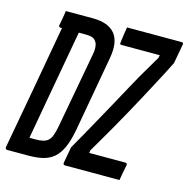

<svg xmlns="http://www.w3.org/2000/svg" viewBox="-115 -800 884 900"><g transform="rotate(15 327.5 -350.0)"><path d="M226 -700Q264 -700 291 -690Q318 -680 334 -660.5Q350 -641 354.5 -611.5Q359 -582 352 -542L286 -172Q276 -120 261 -86.5Q246 -53 224 -34Q202 -15 172 -7.5Q142 0 101 0Q86 0 72 0Q58 0 46.5 0Q35 0 26 0Q17 0 9.5 0Q2 0 -2 0Q-7 0 -9 -3Q-11 -6 -11 -11Q4 -92 18.5 -173.5Q33 -255 48.5 -339Q64 -423 79.5 -513Q95 -603 113 -700L195 -656L184 -639Q179 -612 174 -584.5Q169 -557 164 -529Q154 -473 144 -417.5Q134 -362 124 -306Q114 -250 104 -194Q94 -138 84 -82Q88 -82 92 -82Q96 -82 102 -82Q108 -82 116 -82Q137 -82 151.5 -86Q166 -90 175.5 -99Q185 -108 191 -124.5Q197 -141 202 -166L270 -536Q273 -551 273 -562.5Q273 -574 271 -583.5Q269 -593 264 -599Q260 -606 252.5 -610.5Q245 -615 234.5 -616.5Q224 -618 209 -618Q194 -618 177 -618Q160 -618 144 -618Q128 -618 114.5 -618Q101 -618 92 -618Q89 -618 86.5 -619.5Q84 -621 83 -623.5Q82 -626 83 -629Q86 -646 89.5 -664Q93 -682 95 -700Q105 -700 120.5 -700Q136 -700 155 -700Q174 -700 192.5 -700Q211 -700 226 -700ZM543 0H279Q274 0 271.5 -3Q269 -6 270 -11L284 -89Q303 -122 324 -159.5Q345 -197 368.5 -239.5Q392 -282 418 -329Q444 -376 471 -426Q488 -458 505.5 -488.5Q523 -519 540 -547.5Q557 -576 571 -600L574 -614Q564 -614 554.5 -614Q545 -614 536 -614Q527 -614 518 -614Q509 -614 499 -614H388Q384 -614 382 -616Q380 -618 381 -624Q383 -643 386 -662Q389 -681 392 -700H656Q659 -700 660.5 -699.5Q662 -699 663.5 -697.5Q665 -696 665.5 -694Q666 -692 665 -689L648 -596Q635 -569 620 -540.5Q605 -512 588 -480Q571 -448 550.5 -409.5Q530 -371 504 -324Q476 -274 453 -233Q430 -192 410.5 -159.5Q391 -127 375 -99L373 -86Q392 -86 411 -86Q430 -86 449 -86H548Q553 -86 555.5 -83Q558 -80 557 -75Q553 -56 549.5 -37.5Q546 -19 543 0Z"/></g></svg>

Font: RecMonoLinear Nerd Font Mono
Style: Italic
Weight: 400
Italic angle: -10°
Monospace: yes
Version: Version 1.085; ttfautohint (v1.8.4.7-5d5b);Nerd Fonts 3.2.1